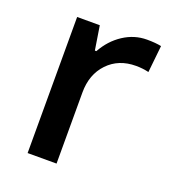

<svg xmlns="http://www.w3.org/2000/svg" viewBox="-107 -633 644 716"><g transform="rotate(20 215.5 -275.0)"><path d="M356 -549.8Q390.6 -549.8 413.1 -544.9L401.9 -438Q377.4 -443.8 351.1 -443.8Q282.2 -443.8 239.5 -398.9Q196.8 -354 196.8 -282.2V0H82V-540H171.9L187 -444.8H192.9Q219.7 -493.2 262.9 -521.5Q306.2 -549.8 356 -549.8Z"/></g></svg>

Font: TypoPRO Open Sans
Style: Regular
Weight: 600
Foundry: Ascender Corporation
Version: Version 1.10